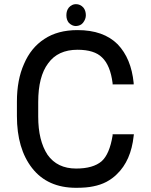

<svg xmlns="http://www.w3.org/2000/svg" viewBox="-20 -895 727 925"><path d="M625 -248 624 -240.2Q611.3 -121.1 543 -55.7Q521.5 -34.2 492.2 -18.6Q463.9 -3.9 428.7 2.9Q397.5 9.8 346.7 9.8Q209 9.8 134.8 -85Q61.5 -178.7 61.5 -335.9V-405.3Q61.5 -510.7 95.7 -586.9Q128.9 -665 193.4 -707Q257.8 -750 353.5 -750Q478.5 -750 546.9 -681.6Q612.3 -613.3 624 -495.1V-488.3H522.5V-494.1Q511.7 -580.1 471.7 -618.2Q434.6 -655.3 353.5 -655.3Q258.8 -655.3 211.9 -589.8Q164.1 -526.4 164.1 -403.3V-333Q164.1 -217.8 209 -149.4Q255.9 -83 346.7 -83Q428.7 -83 469.7 -118.2Q507.8 -152.3 522.5 -242.2V-248ZM299.8 -821.3Q299.8 -843.8 311.5 -858.4Q326.2 -875 345.7 -875Q367.2 -875 381.8 -858.4Q393.6 -843.8 393.6 -821.3Q393.6 -802.7 379.9 -785.2Q368.2 -770.5 345.7 -769.5Q327.1 -769.5 311.5 -785.2Q299.8 -799.8 299.8 -821.3Z"/></svg>

Font: RobotoJAA
Style: Medium
Weight: 500
Version: Version 2.05; 2016-11-05